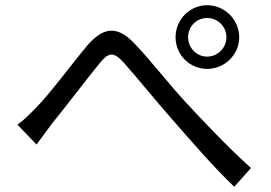

<svg xmlns="http://www.w3.org/2000/svg" viewBox="-20 -734 1040 736"><path d="M47 -256 120 -180C136 -201 159 -233 179 -260C230 -322 313 -432 360 -489C394 -532 414 -540 456 -492C502 -441 579 -345 644 -272C712 -194 802 -90 878 -18L942 -90C852 -171 753 -276 692 -342C629 -410 552 -509 492 -571C426 -638 374 -628 315 -560C256 -490 172 -375 119 -322C92 -294 72 -274 47 -256ZM701 -591C701 -632 733 -665 774 -665C815 -665 848 -632 848 -591C848 -551 815 -517 774 -517C733 -517 701 -551 701 -591ZM653 -591C653 -524 707 -470 774 -470C841 -470 897 -524 897 -591C897 -659 841 -714 774 -714C707 -714 653 -659 653 -591Z"/></svg>

Font: Source Han Sans TC
Style: Regular
Weight: 400
Designer: Ryoko NISHIZUKA 西塚涼子 (kana, bopomofo & ideographs); Paul D. Hunt (Latin, Greek & Cyrillic); Sandoll Communications 산돌커뮤니
Foundry: Adobe
Version: Version 2.002;hotconv 1.0.116;makeotfexe 2.5.65601